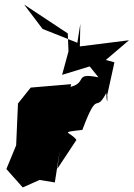

<svg xmlns="http://www.w3.org/2000/svg" viewBox="-20 -869 587 844"><path d="M413 -529C287 -555 387 -491 248 -481C323 -399 250 -542 274 -425L293 -499L115 -484L59 -414L51 -230L8 -126L80 -45L154 -78L221 -67L243 -208L232 -127L316 -254C289 -291 236 -286 342 -298C413 -487 397 -364 447 -460C452 -375 454 -471 450 -445L483 -595C372 -624 469 -612 354 -602ZM320 -681 167 -742 86 -849 278 -722 281 -643 253 -540 433 -595 547 -692 331 -665 333 -764Z"/></svg>

Font: Asimov Silicon
Style: Regular
Weight: 400
Designer: Google
Version: Version 2.000980; 2014